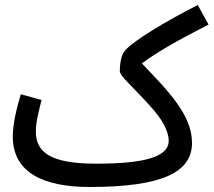

<svg xmlns="http://www.w3.org/2000/svg" viewBox="-20 -725 852 766"><path d="M337 21C633 21 746 -40 746 -155C746 -266 653 -360 546 -472C608 -518 687 -563 812 -627L769 -705C643 -641 518 -566 480 -525C464 -509 458 -472 458 -441C458 -422 509 -380 579 -302C626 -251 653 -203 653 -163C653 -97 550 -72 363 -72C175 -72 123 -121 123 -201C123 -241 138 -295 146 -326L63 -349C48 -299 31 -233 31 -180C31 -38 151 21 337 21Z"/></svg>

Font: Noto Sans Arabic Cond Med
Style: Regular
Weight: 500
Width: 3
Designer: Monotype Design Team, Nadine Chahine, Nizar Qandah and Khaled Hosny
Foundry: Monotype Imaging Inc.
Version: Version 2.012